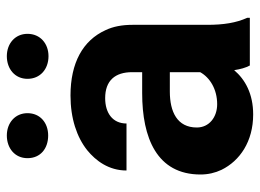

<svg xmlns="http://www.w3.org/2000/svg" viewBox="-122 -648 779 576"><g transform="rotate(-90 268.0 -359.5)"><path d="M482 -128V-352C482 -383 477 -410 466 -433C435 -501 368 -538 270 -538C201 -538 145 -519 106 -488C74 -462 45 -423 45 -370H186C186 -412 218 -434 262 -434C315 -434 340 -404 340 -353V-323H277C143 -323 33 -279 33 -148C33 -125 38 -104 47 -85C74 -30 132 10 213 10C275 10 318 -14 346 -47C349 -28 353 -13 360 0H503V-8C488 -41 482 -79 482 -128ZM174 -159C174 -218 221 -240 282 -240H340V-149C324 -120 289 -98 244 -98C205 -98 174 -122 174 -159ZM150 -605C188 -605 217 -629 217 -667C217 -704 188 -729 150 -729C112 -729 82 -705 82 -667C82 -628 111 -605 150 -605ZM388 -604C426 -604 455 -629 455 -667C455 -704 426 -729 388 -729C350 -729 320 -705 320 -667C320 -629 349 -604 388 -604Z"/></g></svg>

Font: Asimov
Style: Regular
Weight: 500
Designer: Google
Version: Version 2.000980; 2014